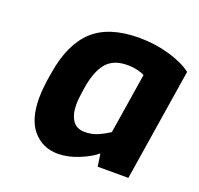

<svg xmlns="http://www.w3.org/2000/svg" viewBox="-102 -654 797 770"><g transform="rotate(20 297.0 -268.5)"><path d="M72 -179Q72 -224 84 -291Q105 -420 172.5 -481.5Q240 -543 368 -543Q435 -543 496 -525.5Q557 -508 594 -480L518 0H387L379 -54Q354 -32 307.5 -13Q261 6 218 6Q154 6 113 -40.5Q72 -87 72 -179ZM393 -150 434 -408Q425 -414 404.5 -419Q384 -424 360 -424Q301 -424 271 -388.5Q241 -353 229 -280Q221 -230 221 -206Q221 -163 238 -138Q255 -113 290 -113Q319 -113 343 -123Q367 -133 393 -150Z"/></g></svg>

Font: Exo
Style: Bold Italic
Weight: 700
Italic angle: -9°
Designer: Natanael Gama
Foundry: Natanael Gama
Version: Version 1.500; ttfautohint (v1.6)